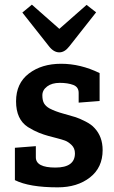

<svg xmlns="http://www.w3.org/2000/svg" viewBox="-20 -792 491 825"><path d="M295 -427Q271 -436 237 -436Q203 -436 182.5 -420.5Q162 -405 162 -382.5Q162 -360 169.5 -347.5Q177 -335 193 -326Q218 -313 253 -303.5Q288 -294 305 -288.5Q322 -283 347.5 -270Q373 -257 386 -242Q421 -205 421 -147Q421 -72 366.5 -29.5Q312 13 228 13Q106 13 44 -18V-157L134 -164V-116Q134 -72 218 -72Q302 -72 302 -133Q302 -155 287.5 -169Q273 -183 259 -188Q245 -193 225.5 -198Q206 -203 187.5 -208Q169 -213 147.5 -221.5Q126 -230 100 -246Q49 -279 49 -356.5Q49 -434 104 -476Q159 -518 242.5 -518Q326 -518 408 -478V-358L318 -351V-393Q318 -418 295 -427ZM352 -771 393 -739 278 -593Q258 -567 235 -567Q210 -567 189 -595L76 -738L117 -772L235 -668Z"/></svg>

Font: Bree Serif
Style: Regular
Weight: 400
Designer: Veronika Burian, Jos Scaglione
Foundry: TypeTogether
Version: Version 1.001